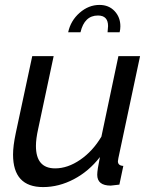

<svg xmlns="http://www.w3.org/2000/svg" viewBox="-20 -750 617 780"><path d="M384 -730Q422 -730 445.5 -705Q469 -680 469 -643Q469 -631 466 -619H417Q419 -637 419 -644Q419 -687 378 -687Q323 -687 307 -619H257Q267 -666 303.5 -698Q340 -730 384 -730ZM33 -122Q33 -157 44 -209L111 -522H198L135 -226Q126 -186 126 -157Q126 -66 204 -66Q255 -66 306 -101Q357 -136 392 -195L461 -522H549L461 -108Q459 -98 459 -95Q459 -77 481 -76L465 0Q435 4 430 4Q375 4 375 -40Q375 -59 386 -112Q341 -54 280 -22Q219 10 155 10Q33 10 33 -122Z"/></svg>

Font: Raleway-v4020 Medium
Style: Italic
Weight: 500
Italic angle: -12°
Designer: Matt McInerney, Pablo Impallari, Rodrigo Fuenzalida
Foundry: Matt McInerney, Pablo Impallari, Rodrigo Fuenzalida
Version: Version 4.020;PS 004.020;hotconv 1.0.88;makeotf.lib2.5.64775